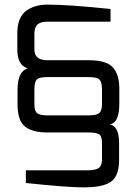

<svg xmlns="http://www.w3.org/2000/svg" viewBox="-20 -804 592 832"><path d="M56 -353V-415Q56 -494 100 -508Q55 -521 55 -590V-660Q55 -727 92 -756Q129 -784 185 -784Q278 -784 459 -765V-710H185Q157 -710 144 -699Q130 -688 129 -660V-590Q129 -543 185 -543H364Q443 -543 470 -511Q498 -479 497 -416V-354Q497 -271 455 -265Q496 -259 496 -183V-110Q496 -32 450 -10Q414 8 343 8Q272 8 92 -11V-66H358Q389 -66 405 -74Q421 -83 422 -110V-183Q422 -213 410 -222Q397 -230 364 -230H185Q119 -230 88 -256Q56 -281 56 -353ZM129 -353Q129 -322 142 -313Q154 -304 185 -304H364Q406 -304 415 -320Q422 -331 422 -354V-416Q422 -446 412 -458Q403 -470 364 -470H185Q151 -470 140 -460Q129 -450 129 -414Z"/></svg>

Font: Mina
Style: Regular
Weight: 400
Version: Version 1.000